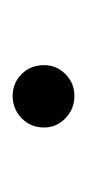

<svg xmlns="http://www.w3.org/2000/svg" viewBox="65 -194 140 311"><g transform="rotate(-90 135.5 -38.0)"><path d="M136 12Q115 12 100 -2.5Q85 -17 85 -37Q85 -59 100 -73.5Q115 -88 136 -88Q157 -88 171.5 -73.5Q186 -59 186 -37Q186 -17 171.5 -2.5Q157 12 136 12Z"/></g></svg>

Font: Inclusive Sans Light
Style: Regular
Weight: 300
Designer: Olivia King
Foundry: Olivia King
Version: Version 2.004